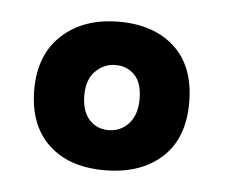

<svg xmlns="http://www.w3.org/2000/svg" viewBox="-31 -721 357 305"><g transform="rotate(5 147.0 -568.5)"><path d="M270 -568.5Q270 -511 236 -480.5Q202 -450 145 -450Q88 -450 55.5 -481Q23 -512 23 -568Q23 -624 57.5 -655.5Q92 -687 148 -687Q204 -687 237 -656.5Q270 -626 270 -568.5ZM103 -566Q103 -541 115 -527.5Q127 -514 146 -514Q165 -514 178 -528Q191 -542 191 -567.5Q191 -593 179 -605.5Q167 -618 148.5 -618Q130 -618 116.5 -604.5Q103 -591 103 -566Z"/></g></svg>

Font: Chela One
Style: Regular
Weight: 400
Designer: Miguel Hernandez
Foundry: LatinoType
Version: Version 1.001